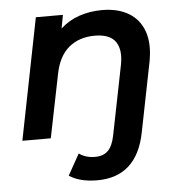

<svg xmlns="http://www.w3.org/2000/svg" viewBox="-53 -590 790 841"><g transform="rotate(-5 342.5 -169.5)"><path d="M341 201Q265 201 218 170L270 77Q299 98 341 98Q377 98 397.5 77.5Q418 57 427 12L488 -293Q501 -359 476 -395Q451 -431 385 -431Q316 -431 270.5 -393Q225 -355 210 -277L154 0H29L135 -534H254L243 -475Q279 -508 326 -524Q373 -540 426 -540Q495 -540 542.5 -512Q590 -484 609.5 -429.5Q629 -375 614 -296L553 10Q515 201 341 201Z"/></g></svg>

Font: Montserrat SemiBold
Style: Italic
Weight: 600
Italic angle: -11.3°
Designer: Julieta Ulanovsky
Foundry: Julieta Ulanovsky
Version: Version 9.000; ttfautohint (v1.8.4.7-5d5b)